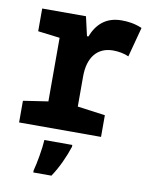

<svg xmlns="http://www.w3.org/2000/svg" viewBox="-87 -622 704 907"><g transform="rotate(10 265.0 -169.0)"><path d="M29 0H422V-104L289 -122V-267C289 -358 332 -412 408 -412C433 -412 462 -407 483 -397L521 -540C484 -556 450 -559 423 -559C346 -559 304 -516 281 -457H274L253 -549H43V-440L148 -427V-122L29 -104ZM136 211V221H223C254 175 279 119 295 70V61H161C159 101 146 175 136 211Z"/></g></svg>

Font: Noto Sans Mono Condensed ExtraBold
Style: Regular
Weight: 800
Width: 3
Designer: Monotype Design Team
Foundry: Monotype Imaging Inc.
Version: Version 2.014